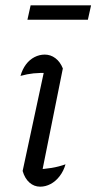

<svg xmlns="http://www.w3.org/2000/svg" viewBox="-20 -695 362 721"><path d="M133 -25 117 -59Q147 -60 174 -64.5Q201 -69 226 -78Q219 -53 204 -33.5Q189 -14 170 -4Q151 6 131 6Q108 6 90.5 -9.5Q73 -25 65 -53L152 -458L164 -421Q130 -422 106 -419.5Q82 -417 57 -410Q64 -435 77.5 -453Q91 -471 109.5 -480.5Q128 -490 148 -490Q170 -490 188 -476.5Q206 -463 216 -438ZM83 -621 95 -675H322L310 -621Z"/></svg>

Font: Piazzolla 24pt
Style: Italic
Weight: 400
Italic angle: -11.3°
Designer: Juan Pablo del Peral
Foundry: Huerta Tipografica
Version: Version 2.005